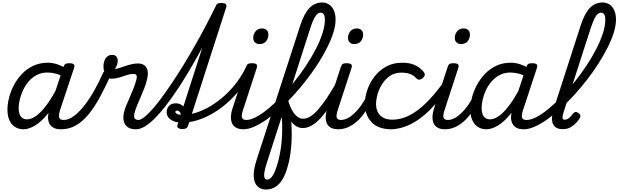

<svg xmlns="http://www.w3.org/2000/svg" viewBox="-20 -1024 4980 1546"><path d="M169 17Q130 17 100.5 -2Q71 -21 55.5 -56.5Q40 -92 40 -141Q40 -186 53 -237.5Q66 -289 92 -338.5Q118 -388 157 -429Q196 -470 248.5 -494.5Q301 -519 366 -519Q407 -519 449 -503.5Q491 -488 525 -463L510 -394Q465 -422 430 -431Q395 -440 362 -440Q314 -440 276.5 -420.5Q239 -401 211.5 -369Q184 -337 166 -298.5Q148 -260 139 -222Q130 -184 130 -153Q130 -125 138 -104.5Q146 -84 161 -73.5Q176 -63 198 -63Q234 -63 274 -93Q314 -123 357 -181Q400 -239 441 -321L468 -279Q417 -171 363.5 -106Q310 -41 260 -12Q210 17 169 17ZM471 17Q431 17 407.5 2.5Q384 -12 374.5 -36Q365 -60 367 -89.5Q369 -119 380 -151L490 -483Q497 -503 506.5 -509Q516 -515 535 -515Q566 -515 574.5 -505.5Q583 -496 576 -476L466 -145Q450 -96 456.5 -77Q463 -58 492 -58Q506 -58 512 -46.5Q518 -35 516 -20.5Q514 -6 503 5.5Q492 17 471 17Z M471 17Q452 17 446 5.5Q440 -6 444.5 -20.5Q449 -35 461.5 -46.5Q474 -58 493 -58Q530 -58 570.5 -86.5Q611 -115 652.5 -166Q694 -217 734 -286.5Q774 -356 810 -437Q814 -448 826 -451.5Q838 -455 851 -452Q864 -449 871 -440.5Q878 -432 872 -419Q827 -321 783.5 -240.5Q740 -160 692.5 -102.5Q645 -45 591 -14Q537 17 471 17Z M1075 17Q1036 17 1013.5 3Q991 -11 981.5 -34Q972 -57 973.5 -85Q975 -113 984 -140Q989 -157 1001 -185Q1013 -213 1027.5 -246Q1042 -279 1055.5 -313.5Q1069 -348 1077 -378Q1085 -408 1078.5 -418.5Q1072 -429 1053 -429Q1029 -429 999.5 -419Q970 -409 939 -399.5Q908 -390 877 -390Q857 -390 842.5 -404.5Q828 -419 820.5 -442Q813 -465 813 -490Q813 -513 820.5 -534Q828 -555 843.5 -568.5Q859 -582 883 -582Q906 -582 917 -568.5Q928 -555 928 -535Q928 -520 922.5 -502.5Q917 -485 905 -469Q918 -469 938.5 -475.5Q959 -482 984.5 -491Q1010 -500 1037.5 -506.5Q1065 -513 1091 -513Q1121 -513 1141.5 -499Q1162 -485 1168.5 -454.5Q1175 -424 1161 -372Q1154 -344 1140.5 -310Q1127 -276 1112 -241.5Q1097 -207 1084.5 -177Q1072 -147 1067 -128Q1056 -94 1062 -76Q1068 -58 1097 -58Q1111 -58 1117.5 -46.5Q1124 -35 1121.5 -20.5Q1119 -6 1107.5 5.5Q1096 17 1075 17Z M1076 17Q1059 17 1052.5 5.5Q1046 -6 1049 -20.5Q1052 -35 1063.5 -46.5Q1075 -58 1094 -58Q1113 -58 1141 -80Q1169 -102 1204.5 -141.5Q1240 -181 1280.5 -236Q1321 -291 1365.5 -357Q1410 -423 1455.5 -497.5Q1501 -572 1546 -650.5Q1591 -729 1633.5 -809.5Q1676 -890 1714 -968Q1719 -979 1730 -983.5Q1741 -988 1752.5 -988Q1764 -988 1770.5 -982.5Q1777 -977 1773 -968Q1732 -879 1687 -790Q1642 -701 1594.5 -614.5Q1547 -528 1499.5 -448Q1452 -368 1405 -298Q1358 -228 1313 -170Q1268 -112 1225.5 -70Q1183 -28 1145.5 -5.5Q1108 17 1076 17Z M1446 15Q1430 15 1416.5 8Q1403 1 1409 -18L1714 -968Q1721 -988 1730.5 -994Q1740 -1000 1759 -1000Q1790 -1000 1798.5 -990.5Q1807 -981 1800 -961L1494 -11Q1490 2 1479.5 8.5Q1469 15 1446 15Z M1444 -36Q1412 -36 1384 -46Q1356 -56 1339 -75Q1322 -94 1322 -122Q1322 -151 1341 -171.5Q1360 -192 1394 -192Q1421 -192 1441 -179.5Q1461 -167 1470 -147Q1479 -127 1472 -105L1432 -89Q1437 -103 1433.5 -112.5Q1430 -122 1422 -127.5Q1414 -133 1405 -133Q1392 -133 1392 -122Q1392 -112 1408 -105.5Q1424 -99 1455 -99Q1505 -99 1562 -117.5Q1619 -136 1676.5 -170.5Q1734 -205 1788 -253.5Q1842 -302 1887.5 -362.5Q1933 -423 1965 -493Q1969 -503 1975 -506Q1981 -509 1993 -509Q2012 -509 2017.5 -503.5Q2023 -498 2016 -481Q1984 -403 1935.5 -335Q1887 -267 1828 -212Q1769 -157 1704 -117.5Q1639 -78 1572.5 -57Q1506 -36 1444 -36Z M1943 17Q1903 17 1879.5 3Q1856 -11 1847 -35Q1838 -59 1839.5 -89Q1841 -119 1852 -151L1961 -483Q1967 -503 1976.5 -509Q1986 -515 2006 -515Q2037 -515 2045.5 -505.5Q2054 -496 2047 -476L1939 -145Q1922 -95 1928.5 -76.5Q1935 -58 1964 -58Q1978 -58 1984.5 -46.5Q1991 -35 1989 -20.5Q1987 -6 1975.5 5.5Q1964 17 1943 17ZM2068 -669Q2048 -669 2033.5 -682Q2019 -695 2019 -720Q2019 -747 2037 -771Q2055 -795 2092 -795Q2112 -795 2126.5 -782.5Q2141 -770 2141 -744Q2141 -717 2123.5 -693Q2106 -669 2068 -669Z M1940 17Q1921 17 1915.5 5.5Q1910 -6 1914 -20.5Q1918 -35 1931 -46.5Q1944 -58 1963 -58Q1997 -58 2042 -81.5Q2087 -105 2138 -147Q2189 -189 2242.5 -244Q2296 -299 2347.5 -363Q2399 -427 2443.5 -494.5Q2488 -562 2522.5 -628.5Q2557 -695 2576.5 -755.5Q2596 -816 2596 -866Q2596 -885 2609 -894.5Q2622 -904 2639 -904Q2656 -904 2669 -894.5Q2682 -885 2682 -866Q2682 -819 2664.5 -762.5Q2647 -706 2615.5 -643Q2584 -580 2542 -514Q2500 -448 2450 -383.5Q2400 -319 2346 -259.5Q2292 -200 2236.5 -150Q2181 -100 2128 -62.5Q2075 -25 2027 -4Q1979 17 1940 17Z M2121 502Q2094 502 2071.5 490Q2049 478 2035.5 451Q2022 424 2023 379Q2024 334 2045 267L2397 -817Q2429 -916 2472 -960Q2515 -1004 2574 -1004Q2607 -1004 2631.5 -986.5Q2656 -969 2669 -938.5Q2682 -908 2682 -866Q2682 -847 2669 -838Q2656 -829 2639 -829Q2622 -829 2609 -838Q2596 -847 2596 -866Q2596 -883 2592.5 -895.5Q2589 -908 2581.5 -915Q2574 -922 2561 -922Q2548 -922 2535 -911Q2522 -900 2508.5 -874.5Q2495 -849 2480 -802L2296 -229Q2307 -189 2314.5 -142Q2322 -95 2325.5 -44.5Q2329 6 2329 57.5Q2329 109 2324.5 159Q2320 209 2311.5 254Q2303 299 2290 338Q2276 385 2253.5 422Q2231 459 2198.5 480.5Q2166 502 2121 502ZM2131 422Q2142 422 2151.5 416Q2161 410 2169.5 399Q2178 388 2186 372Q2194 356 2201 335Q2212 306 2220.5 273Q2229 240 2235.5 204.5Q2242 169 2246 132Q2250 95 2251.5 57.5Q2253 20 2252.5 -15.5Q2252 -51 2248 -83L2129 286Q2105 362 2107 392Q2109 422 2131 422Z M2418 7Q2390 7 2365.5 -7.5Q2341 -22 2321 -51.5Q2301 -81 2285 -125.5Q2269 -170 2259 -229Q2255 -247 2263 -254Q2271 -261 2281 -258.5Q2291 -256 2293 -243Q2305 -192 2323.5 -152.5Q2342 -113 2367 -90.5Q2392 -68 2420 -68Q2449 -68 2478.5 -86Q2508 -104 2540 -140Q2572 -176 2608.5 -230Q2645 -284 2686 -355Q2692 -364 2699.5 -361Q2707 -358 2713.5 -349Q2720 -340 2722 -328.5Q2724 -317 2719 -307Q2675 -228 2635.5 -169Q2596 -110 2559.5 -71Q2523 -32 2488 -12.5Q2453 7 2418 7Z M2706 17Q2666 17 2642.5 3Q2619 -11 2610 -35Q2601 -59 2602.5 -89Q2604 -119 2615 -151L2724 -483Q2730 -503 2739.5 -509Q2749 -515 2769 -515Q2800 -515 2808.5 -505.5Q2817 -496 2810 -476L2702 -145Q2685 -95 2691.5 -76.5Q2698 -58 2727 -58Q2741 -58 2747.5 -46.5Q2754 -35 2752 -20.5Q2750 -6 2738.5 5.5Q2727 17 2706 17ZM2831 -669Q2811 -669 2796.5 -682Q2782 -695 2782 -720Q2782 -747 2800 -771Q2818 -795 2855 -795Q2875 -795 2889.5 -782.5Q2904 -770 2904 -744Q2904 -717 2886.5 -693Q2869 -669 2831 -669Z M2703 17Q2689 17 2682.5 5.5Q2676 -6 2678.5 -20.5Q2681 -35 2692.5 -46.5Q2704 -58 2725 -58Q2751 -58 2778.5 -72Q2806 -86 2833 -111.5Q2860 -137 2885.5 -172Q2911 -207 2933 -250Q2940 -264 2953 -263.5Q2966 -263 2975 -253Q2984 -243 2979 -229Q2952 -170 2921 -124Q2890 -78 2855 -47Q2820 -16 2782 0.5Q2744 17 2703 17Z M3134 17Q3025 17 2971.5 -40.5Q2918 -98 2918 -189Q2918 -242 2937.5 -299.5Q2957 -357 2995 -407Q3033 -457 3089.5 -488Q3146 -519 3219 -519Q3278 -519 3318.5 -501Q3359 -483 3389 -448Q3404 -430 3399.5 -417.5Q3395 -405 3383 -394Q3370 -384 3357 -382.5Q3344 -381 3330 -396Q3311 -417 3283 -428Q3255 -439 3210 -439Q3160 -439 3122 -414Q3084 -389 3058.5 -349.5Q3033 -310 3020.5 -266.5Q3008 -223 3008 -185Q3008 -153 3021 -124Q3034 -95 3064 -77.5Q3094 -60 3144 -60Q3158 -60 3163.5 -48.5Q3169 -37 3167 -21.5Q3165 -6 3156.5 5.5Q3148 17 3134 17Z M3124 17Q3107 17 3100 5.5Q3093 -6 3094.5 -21.5Q3096 -37 3106 -48.5Q3116 -60 3135 -60Q3209 -60 3278.5 -96Q3348 -132 3415.5 -199.5Q3483 -267 3552 -363Q3558 -370 3569.5 -364Q3581 -358 3589 -348Q3597 -338 3591 -330Q3519 -215 3441 -138Q3363 -61 3283 -22Q3203 17 3124 17Z M3566 17Q3526 17 3502.5 3Q3479 -11 3470 -35Q3461 -59 3462.5 -89Q3464 -119 3475 -151L3584 -483Q3590 -503 3599.5 -509Q3609 -515 3629 -515Q3660 -515 3668.5 -505.5Q3677 -496 3670 -476L3562 -145Q3545 -95 3551.5 -76.5Q3558 -58 3587 -58Q3601 -58 3607.5 -46.5Q3614 -35 3612 -20.5Q3610 -6 3598.5 5.5Q3587 17 3566 17ZM3691 -669Q3671 -669 3656.5 -682Q3642 -695 3642 -720Q3642 -747 3660 -771Q3678 -795 3715 -795Q3735 -795 3749.5 -782.5Q3764 -770 3764 -744Q3764 -717 3746.5 -693Q3729 -669 3691 -669Z M3563 17Q3549 17 3542.5 5.5Q3536 -6 3538.5 -20.5Q3541 -35 3552.5 -46.5Q3564 -58 3585 -58Q3611 -58 3638.5 -72Q3666 -86 3693 -111.5Q3720 -137 3745.5 -172Q3771 -207 3793 -250Q3800 -264 3813 -263.5Q3826 -263 3835 -253Q3844 -243 3839 -229Q3812 -170 3781 -124Q3750 -78 3715 -47Q3680 -16 3642 0.5Q3604 17 3563 17Z M3897 17Q3857 17 3828 -2Q3799 -21 3783 -56.5Q3767 -92 3767 -141Q3767 -186 3780 -237.5Q3793 -289 3819.5 -338.5Q3846 -388 3885 -429Q3924 -470 3976 -494.5Q4028 -519 4093 -519Q4135 -519 4177 -503.5Q4219 -488 4252 -463L4237 -394Q4193 -422 4158 -431Q4123 -440 4090 -440Q4042 -440 4004.5 -420.5Q3967 -401 3939 -369Q3911 -337 3893 -298.5Q3875 -260 3866.5 -222Q3858 -184 3858 -153Q3858 -125 3865.5 -104.5Q3873 -84 3888.5 -73.5Q3904 -63 3925 -63Q3961 -63 4001.5 -93Q4042 -123 4084.5 -181Q4127 -239 4169 -321L4196 -279Q4145 -171 4091 -106Q4037 -41 3987.5 -12Q3938 17 3897 17ZM4198 17Q4158 17 4135 2.5Q4112 -12 4102.5 -36Q4093 -60 4095 -89.5Q4097 -119 4107 -151L4217 -483Q4224 -503 4233.5 -509Q4243 -515 4262 -515Q4293 -515 4301.5 -505.5Q4310 -496 4303 -476L4194 -145Q4177 -96 4183.5 -77Q4190 -58 4219 -58Q4233 -58 4239.5 -46.5Q4246 -35 4244 -20.5Q4242 -6 4230.5 5.5Q4219 17 4198 17Z M4198 17Q4179 17 4173.5 5.5Q4168 -6 4172 -20.5Q4176 -35 4189 -46.5Q4202 -58 4221 -58Q4255 -58 4300 -81.5Q4345 -105 4396 -147Q4447 -189 4500.5 -244Q4554 -299 4605.5 -363Q4657 -427 4701.5 -494.5Q4746 -562 4780.5 -628.5Q4815 -695 4834.5 -755.5Q4854 -816 4854 -866Q4854 -885 4867 -894.5Q4880 -904 4897 -904Q4914 -904 4927 -894.5Q4940 -885 4940 -866Q4940 -819 4922.5 -762.5Q4905 -706 4873.5 -643Q4842 -580 4800 -514Q4758 -448 4708 -383.5Q4658 -319 4604 -259.5Q4550 -200 4494.5 -150Q4439 -100 4386 -62.5Q4333 -25 4285 -4Q4237 17 4198 17Z M4513 16Q4473 16 4453 0Q4433 -16 4427.5 -42Q4422 -68 4427.5 -98.5Q4433 -129 4442 -158L4655 -817Q4687 -916 4729.5 -960Q4772 -1004 4832 -1004Q4865 -1004 4889.5 -986.5Q4914 -969 4927 -938.5Q4940 -908 4940 -866Q4940 -847 4927 -838Q4914 -829 4897 -829Q4880 -829 4867 -838Q4854 -847 4854 -866Q4854 -883 4850.5 -895.5Q4847 -908 4839.5 -915Q4832 -922 4819 -922Q4806 -922 4793 -911.5Q4780 -901 4767 -875Q4754 -849 4738 -802L4515 -111Q4511 -97 4509.5 -85Q4508 -73 4512 -66.5Q4516 -60 4528 -60Q4540 -60 4552 -67Q4564 -74 4574.5 -85.5Q4585 -97 4595 -110Q4602 -119 4611.5 -122Q4621 -125 4635 -115Q4652 -105 4653 -94.5Q4654 -84 4649 -74Q4640 -57 4620.5 -36Q4601 -15 4574.5 0.5Q4548 16 4513 16Z"/></svg>

Font: Playwrite SK
Style: Regular
Weight: 400
Designer: Veronika Burian, José Scaglione
Foundry: TypeTogether
Version: Version 1.002